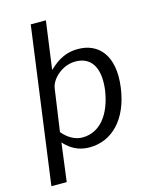

<svg xmlns="http://www.w3.org/2000/svg" viewBox="-132 -827 850 1077"><g transform="rotate(-15 293.0 -288.5)"><path d="M119 165 148 -58C200 2 258 10 295 10C424 10 525 -90 549 -268C574 -450 493 -540 372 -540C280 -540 231 -488 203 -464L241 -742H153L30 165ZM270 -54C226 -54 185 -79 155 -116L190 -361C197 -412 261 -476 341 -476C421 -476 479 -420 460 -276C439 -139 371 -54 270 -54Z"/></g></svg>

Font: Cheyenne Sans
Style: Italic
Weight: 400
Italic angle: -8.13011°
Designer: The Public Sans project authors (U.S. Web Design System), Libre Franklin designed by Pablo Impallari and Rodrigo Fuenzal
Foundry: The Cheyenne Sans Project Authors
Version: Version 2.007